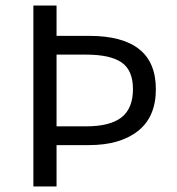

<svg xmlns="http://www.w3.org/2000/svg" viewBox="-20 -676 640 696"><path d="M101 0V-656H185V-546H303Q545 -546 545 -353Q545 -252 480 -201Q415 -150 303 -150H185V0ZM185 -218H292Q379 -218 420.5 -250.5Q462 -283 462 -353Q462 -421 421 -449.5Q380 -478 292 -478H185Z"/></svg>

Font: TypoPRO Source Code Pro
Style: Regular
Weight: 400
Monospace: yes
Designer: Paul D. Hunt, Teo Tuominen
Foundry: Adobe Systems Incorporated
Version: Version 2.010;PS 1.0;hotconv 1.0.84;makeotf.lib2.5.63406